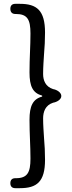

<svg xmlns="http://www.w3.org/2000/svg" viewBox="-20 -812 378 1002"><path d="M210 -532C213 -567 215 -602 215 -642C215 -758 172 -792 84 -792H60C43 -792 34 -783 34 -766C34 -749 43 -739 60 -739H63C123 -739 139 -710 139 -637C139 -569 134 -511 134 -434C134 -362 151 -326 200 -313V-308C151 -295 134 -258 134 -187C134 -111 139 -52 139 16C139 88 123 118 63 118H60C43 118 34 127 34 144C34 161 43 170 60 170H84C172 170 215 137 215 22C215 -19 213 -54 210 -89C208 -123 205 -157 205 -194C205 -229 217 -263 257 -276C276 -279 300 -292 300 -311C300 -330 276 -344 257 -347C217 -360 205 -393 205 -426C205 -464 208 -498 210 -532Z"/></svg>

Font: GenSenRounded2 TW R
Style: Regular
Weight: 400
Version: Version 2.100;PS 2.1;hotconv 16.6.51;makeotf.lib2.5.65220 DE